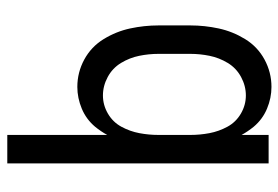

<svg xmlns="http://www.w3.org/2000/svg" viewBox="-142 -436 783 540"><g transform="rotate(90 250.0 -166.5)"><path d="M360 205V-76Q350 -58 337 -42Q316 -17 286 -4.5Q256 8 225 8Q184 8 148 -11.5Q112 -31 90.5 -66Q69 -101 60.5 -140.5Q52 -180 52 -220V-310Q52 -350 60.5 -389.5Q69 -429 90.5 -464Q112 -499 148 -518.5Q184 -538 225 -538Q256 -538 286 -525.5Q316 -513 337 -488Q350 -472 360 -454V-530H440V205ZM249 -64Q276 -64 300 -78Q324 -92 337 -116Q350 -140 355 -166.5Q360 -193 360 -220V-310Q360 -337 355 -363.5Q350 -390 337 -414Q324 -438 300 -452Q276 -466 249 -466Q222 -466 197 -452.5Q172 -439 157.5 -415Q143 -391 137.5 -364Q132 -337 132 -310V-220Q132 -193 137.5 -166Q143 -139 157.5 -115Q172 -91 197 -77.5Q222 -64 249 -64ZM390 -215V-219Z"/></g></svg>

Font: Iosevka SS08
Style: Regular
Weight: 400
Monospace: yes
Designer: Belleve Invis
Foundry: Belleve Invis
Version: 2.1.0; ttfautohint (v1.8.2)